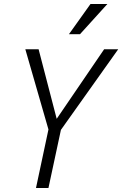

<svg xmlns="http://www.w3.org/2000/svg" viewBox="-20 -935 608 955"><path d="M106 -690H172L262 -344L498 -690H568L283 -289L221 0H159L221 -291ZM323 -765 430 -915H514L378 -765Z"/></svg>

Font: Radio Canada Condensed Light
Style: Italic
Weight: 300
Width: 3
Italic angle: -12°
Designer: Charles Daoud, Etienne Aubert Bonn, Alexandre Saumier Demers, Jacques Le Bailly
Foundry: Radio-Canada
Version: Version 2.104; ttfautohint (v1.8.4.7-5d5b);gftools[0.9.28.de